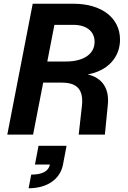

<svg xmlns="http://www.w3.org/2000/svg" viewBox="-20 -720 686 1027"><path d="M19 0H157L211 -278H311C394 -278 428 -239 418 -152L401 0H541L557 -162C565 -248 526 -304 449 -322C553 -340 622 -411 622 -508C622 -624 524 -700 373 -700H155ZM333 -391H233L271 -587H373C443 -587 486 -552 486 -496C486 -431 427 -391 333 -391ZM147 214 133 287C232 287 302 239 317 160L336 60H186L167 160H247C240 196 206 214 147 214Z"/></svg>

Font: Uncut Sans
Style: Bold Italic
Weight: 700
Italic angle: -11°
Designer: Kasper Nordkvist
Foundry: UNCUT.wtf
Version: Version 1.304;Glyphs 3.2 (3246)